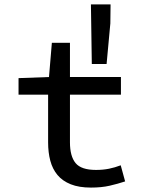

<svg xmlns="http://www.w3.org/2000/svg" viewBox="-20 -838 640 870"><path d="M392 12Q338 12 300.5 -3Q263 -18 240.5 -45Q218 -72 208 -109.5Q198 -147 198 -193V-409H64V-484L202 -489L215 -644H297V-489H528V-409H297V-193Q297 -130 322.5 -99Q348 -68 415 -68Q447 -68 474 -73.5Q501 -79 527 -89L547 -16Q514 -5 477 3.5Q440 12 392 12ZM396 -548 392 -818H481L480 -732L463 -548Z"/></svg>

Font: SauceCodePro Nerd Font Mono
Style: Regular
Weight: 500
Monospace: yes
Designer: Paul D. Hunt, Teo Tuominen
Foundry: Adobe Systems Incorporated
Version: Version 2.030;PS 1.000;hotconv 16.6.51;makeotf.lib2.5.65220;